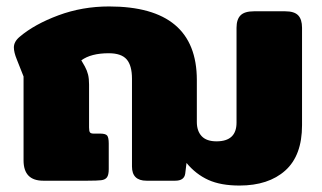

<svg xmlns="http://www.w3.org/2000/svg" viewBox="-20 -560 999 595"><path d="M558 -55 554 -22Q551 0 523 0H434Q389 0 389 -44V-316Q389 -357 372.5 -376Q356 -395 317 -395Q262 -395 232 -373L243 -354Q250 -341 253 -328.5Q256 -316 256 -298V-165Q256 -153 259 -149.5Q262 -146 270 -146H290Q307 -146 312 -140Q317 -134 317 -115V-36Q317 -18 311.5 -10.5Q306 -3 293.5 -1.5Q281 0 251 0H114Q53 0 53 -63V-323L32 -376Q23 -398 23 -413Q23 -431 41 -446Q87 -485 161 -512.5Q235 -540 318 -540Q590 -540 590 -312V-182Q590 -154 605 -138Q620 -122 651 -122Q713 -122 713 -180V-474Q713 -500 725.5 -512.5Q738 -525 767 -525H864Q892 -525 904 -512.5Q916 -500 916 -474V-172Q916 -78 864 -31.5Q812 15 722 15Q664 15 625.5 -2.5Q587 -20 558 -55Z"/></svg>

Font: Mitr SemiBold
Style: Regular
Weight: 600
Designer: Thanarat Vachiruckul
Foundry: Cadson Demak
Version: Version 1.003